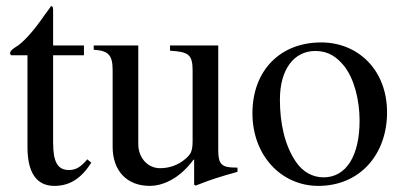

<svg xmlns="http://www.w3.org/2000/svg" viewBox="-20 -599 1318 629"><path d="M266 -77C244 -51 228 -42 206 -42C169 -42 154 -68 154 -132V-418H255V-450H154V-566C154 -576 152 -579 147 -579C141 -569 133 -560 127 -551C89 -496 56 -459 30 -444C19 -437 13 -431 13 -425C13 -422 14 -420 17 -418H70V-117C70 -33 100 10 158 10C208 10 246 -14 279 -66Z M758 -50H752C706 -50 695 -61 695 -107V-450H537V-433C597 -429 611 -421 611 -368V-137C611 -102 604 -93 588 -79C563 -57 533 -48 504 -48C465 -48 433 -81 433 -127V-450H287V-436C335 -433 349 -419 349 -369V-118C349 -41 394 10 471 10C508 10 565 -9 614 -76H616V6L621 9C671 -11 707 -22 758 -36Z M1248 -231C1248 -369 1154 -460 1032 -460C897 -460 807 -367 807 -228C807 -89 902 10 1023 10C1158 10 1248 -92 1248 -231ZM1158 -204C1158 -88 1114 -18 1040 -18C1004 -18 972 -36 950 -68C913 -122 897 -194 897 -273C897 -373 944 -432 1013 -432C1056 -432 1084 -412 1108 -382C1140 -341 1158 -272 1158 -204Z"/></svg>

Font: XITS Math
Style: Regular
Weight: 400
Designer: MicroPress Inc., with final additions and corrections provided by Coen Hoffman, Elsevier (retired)
Version: Version 1.108